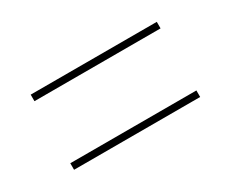

<svg xmlns="http://www.w3.org/2000/svg" viewBox="-51 -611 611 509"><g transform="rotate(-30 255.0 -357.0)"><path d="M62 -452V-472H448V-452ZM62 -242V-262H448V-242Z"/></g></svg>

Font: Noto Serif Display SemiCondensed Black
Style: Regular
Weight: 900
Width: 4
Designer: Monotype Design Team
Foundry: Monotype Imaging Inc.
Version: Version 2.009